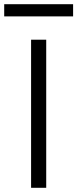

<svg xmlns="http://www.w3.org/2000/svg" viewBox="-31 -894 368 914"><path d="M117 0V-705H189V0ZM-11 -816V-874H317V-816Z"/></svg>

Font: Nunito Sans 6pt Light
Style: Regular
Weight: 300
Version: Version 3.101;gftools[0.9.27]